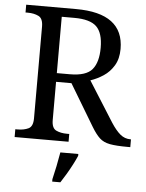

<svg xmlns="http://www.w3.org/2000/svg" viewBox="-61 -763 784 1032"><g transform="rotate(5 331.0 -246.5)"><path d="M38 0V-42H51Q84 -42 108.5 -53.5Q133 -65 133 -109V-604Q133 -648 108.5 -660Q84 -672 51 -672H38V-714H307Q564 -714 564 -521Q564 -468 542 -431.5Q520 -395 486.5 -373Q453 -351 417 -339L554 -122Q580 -82 604 -62Q628 -42 659 -42H662V0H648Q586 0 551.5 -6.5Q517 -13 496 -32.5Q475 -52 452 -90L317 -315H234V-109Q234 -65 258.5 -53.5Q283 -42 316 -42H329V0ZM304 -362Q392 -362 424.5 -401Q457 -440 457 -518Q457 -598 422 -632Q387 -666 302 -666H234V-362ZM260 208Q268 175 276 136Q284 97 290 61H387V71Q378 92 364 119Q350 146 334 173Q318 200 304 221H260Z"/></g></svg>

Font: Noto Serif Yezidi
Style: Regular
Weight: 400
Designer: Dalton Maag Ltd
Foundry: Dalton Maag Ltd
Version: Version 1.001; ttfautohint (v1.8.4.7-5d5b)